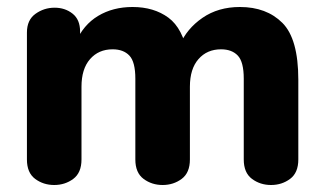

<svg xmlns="http://www.w3.org/2000/svg" viewBox="-20 -523 927 549"><path d="M135 6Q104 6 80.5 -11.5Q57 -29 57 -67V-430Q57 -466 81.5 -483.5Q106 -501 136 -501Q166 -501 187.5 -484Q209 -467 209 -433V-395L196 -401Q218 -452 260.5 -477.5Q303 -503 359 -503Q420 -503 461.5 -472.5Q503 -442 517 -366L494 -394Q514 -441 559 -472Q604 -503 666 -503Q742 -503 787.5 -457.5Q833 -412 833 -295V-67Q833 -29 809.5 -11.5Q786 6 755 6Q724 6 700.5 -11.5Q677 -29 677 -67V-298Q677 -346 660 -364Q643 -382 612 -382Q572 -382 547.5 -354Q523 -326 523 -275V-67Q523 -29 499.5 -11.5Q476 6 445 6Q414 6 390.5 -11.5Q367 -29 367 -67V-298Q367 -346 350 -364Q333 -382 302 -382Q262 -382 237.5 -354Q213 -326 213 -275V-67Q213 -29 189.5 -11.5Q166 6 135 6Z"/></svg>

Font: Nunito VF Beta Light
Style: Regular
Weight: 300
Designer: Vernon Adams
Foundry: newtypography
Version: Version 3.001